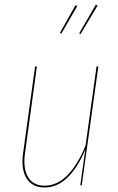

<svg xmlns="http://www.w3.org/2000/svg" viewBox="-20 -807 512 836"><path d="M397.5 -787.1 404.8 -782.7 330.6 -658.2 324.7 -661.6ZM308.6 -784.2 316.4 -780.3 247.1 -660.6 241.2 -664.1ZM173.8 9.3Q120.6 9.3 95.7 -30.5Q70.8 -70.3 80.6 -140.1L132.8 -517.6H140.6L88.9 -140.1Q79.6 -73.2 102.3 -35.9Q125 1.5 174.3 1.5Q229 1.5 273.9 -44.4Q318.8 -90.3 352.5 -172.9L400.4 -517.6H408.2L335.9 0H329.6L351.6 -156.7Q319.3 -78.1 274.4 -34.4Q229.5 9.3 173.8 9.3Z"/></svg>

Font: Fira Sans Compressed Eight
Style: Italic
Weight: 100
Width: 3
Italic angle: -8°
Designer: Carrois Corporate & Edenspiekermann AG
Foundry: Carrois Corporate GbR & Edenspiekermann AG
Version: Version 4.203;PS 004.203;hotconv 1.0.88;makeotf.lib2.5.64775